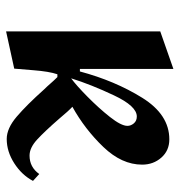

<svg xmlns="http://www.w3.org/2000/svg" viewBox="-0 -562 575 614"><g transform="rotate(90 287.0 -254.5)"><path d="M200 -522V-223H208Q238 -335 292 -422Q346 -509 425 -509Q461 -509 483.5 -483.5Q506 -458 506 -422Q506 -357 449.5 -298Q393 -239 321 -199Q334 -187 359 -157Q399 -111 425.5 -86.5Q452 -62 477 -62Q514 -62 536 -93L558 -73Q539 -37 501.5 -13Q464 11 424 11Q390 11 352.5 -21Q315 -53 265 -109Q256 -118 246.5 -129Q237 -140 226 -151H217Q208 -125 204 -73.5Q200 -22 199 -13L80 13V-480ZM230 -195Q252 -211 288.5 -247Q325 -283 353.5 -319Q382 -355 382 -375Q382 -386 374 -395.5Q366 -405 352 -405Q319 -405 284.5 -332Q250 -259 230 -195Z"/></g></svg>

Font: Amita
Style: Bold
Weight: 700
Designer: Eduardo Rodriguez Tunni, Modular Infotech, Brian J. Bonislawsky
Foundry: Eduardo Rodriguez Tunni, Modular Infotech, Brian J. Bonislawsky
Version: Version 1.003